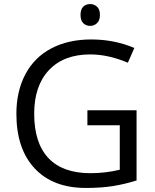

<svg xmlns="http://www.w3.org/2000/svg" viewBox="-20 -919 768 949"><path d="M412 -374H655V-27Q598 -9 539.5 0.5Q481 10 404 10Q242 10 151.5 -86.5Q61 -183 61 -357Q61 -468 105.5 -552Q150 -636 234 -680Q318 -724 431 -724Q545 -724 644 -682L612 -609Q515 -650 426 -650Q295 -650 222 -572.5Q149 -495 149 -357Q149 -212 219.5 -137.5Q290 -63 427 -63Q501 -63 572 -80V-300H412ZM378 -845Q378 -873 391.5 -886Q405 -899 426 -899Q445 -899 459.5 -886Q474 -873 474 -845Q474 -818 459.5 -804.5Q445 -791 426 -791Q405 -791 391.5 -804.5Q378 -818 378 -845Z"/></svg>

Font: Stephens Clock
Style: Regular
Weight: 400
Designer: Peter Wiegel (catfonts.de) with slight modifications by DT1.org
Version: Version 0.9.1